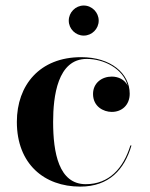

<svg xmlns="http://www.w3.org/2000/svg" viewBox="-20 -682 555 712"><path d="M235 -605.5C235 -575 260 -550 290.5 -550C321 -550 346 -575 346 -605.5C346 -636 321 -661.5 290.5 -661.5C260 -661.5 235 -636 235 -605.5ZM467.5 -142.5H463.5C437.5 -58 384.5 1 298 1C198 1 177 -115.5 177 -230C177 -324 193 -463.5 301.5 -463.5C365.5 -463.5 436 -428 453.5 -364.5C442.5 -386.5 419.5 -398 394.5 -398C358 -398 325 -374.5 325 -333.5C325 -287 363.5 -267 394.5 -267C431.5 -267 461 -292 461 -334.5C461 -410 390.5 -470 281 -470C127.5 -470 42.5 -366.5 42.5 -230C42.5 -74 144 10 277.5 10C385 10 441.5 -54 467.5 -142.5Z"/></svg>

Font: Bodoni* 48pt Medium
Style: Regular
Weight: 500
Version: Version 2.3